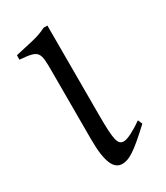

<svg xmlns="http://www.w3.org/2000/svg" viewBox="-165 -701 679 787"><g transform="rotate(-30 174.0 -307.5)"><path d="M329 -87 320 -108C285 -83 246 -62 228 -62C200 -62 193 -87 193 -203V-630H175C154 -619 130 -611 104 -605L24 -587V-566C114 -559 115 -551 115 -457V-137C115 -22 139 15 176 15C208 15 239 -3 329 -87Z"/></g></svg>

Font: Temporarium
Style: Regular
Weight: 400
Version: Version 1.1